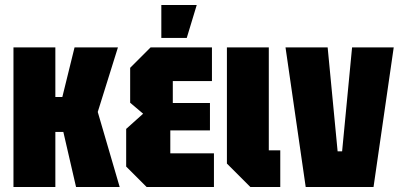

<svg xmlns="http://www.w3.org/2000/svg" viewBox="-20 -750 1610 770"><path d="M34 0V-560H202V-361H230L279 -560H453L372 -301L460 0H285L234 -221H202V0Z M568 0 486 -82V-233L554 -294L502 -338V-478L584 -560H830V-425H673V-337H822V-227H663V-135H838V0ZM627 -598V-730H769L729 -598Z M890 -560H1058V-147H1104V0H984L890 -94Z M1206 0 1125 -560H1294L1334 -143H1352L1392 -560H1559L1478 0Z"/></svg>

Font: Tektur Condensed
Style: Bold
Weight: 700
Width: 3
Designer: Adam Jagosz
Foundry: Adam Jagosz
Version: Version 1.005;gftools[0.9.30]